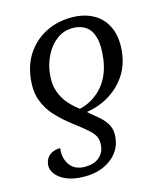

<svg xmlns="http://www.w3.org/2000/svg" viewBox="-115 -632 807 947"><g transform="rotate(-15 288.5 -158.5)"><path d="M344 -546Q407 -545 454 -517.5Q501 -490 523 -437Q545 -384 535 -308Q526 -244 492 -195.5Q458 -147 406 -116Q354 -85 292 -76Q322 -51 347.5 -29Q373 -7 387 20.5Q401 48 395 88Q387 150 333.5 189.5Q280 229 201 229Q145 229 108 213Q71 197 54 173Q37 149 40 125Q44 94 65.5 78Q87 62 119 62Q112 112 137 147.5Q162 183 215 183Q258 183 284.5 162.5Q311 142 316 108Q320 80 312.5 60.5Q305 41 280 18.5Q255 -4 206 -41Q160 -76 126 -114Q92 -152 75.5 -200.5Q59 -249 69 -317Q79 -388 117.5 -440Q156 -492 214.5 -519.5Q273 -547 344 -546ZM336 -494Q288 -495 252 -469Q216 -443 194 -401Q172 -359 166 -315Q158 -257 172 -216.5Q186 -176 211 -148Q236 -120 263 -100Q330 -115 378 -167.5Q426 -220 438 -305Q447 -374 436 -415Q425 -456 398.5 -474.5Q372 -493 336 -494Z"/></g></svg>

Font: NotoSerif-Italic
Style: Regular
Weight: 400
Italic angle: -12°
Designer: Monotype Design Team
Foundry: Monotype Imaging Inc.
Version: Version 2.007; ttfautohint (v1.8) -l 8 -r 50 -G 200 -x 14 -D